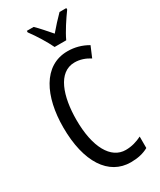

<svg xmlns="http://www.w3.org/2000/svg" viewBox="-236 -1018 917 1103"><g transform="rotate(-30 223.0 -466.5)"><path d="M238 -783H315C336 -829 378 -892 408 -933V-943H363C329 -908 311 -889 277 -849C247 -883 216 -920 191 -943H146V-933C181 -886 217 -827 238 -783ZM292 -649C329 -649 362 -637 392 -618L422 -689C381 -713 337 -725 289 -725C128 -725 50 -561 50 -358C50 -127 141 10 287 10C333 10 372 1 404 -17V-93C372 -77 337 -66 297 -66C199 -66 137 -176 137 -357C137 -512 182 -649 292 -649Z"/></g></svg>

Font: Noto Sans Thai Looped ExtraCondensed
Style: Regular
Weight: 400
Width: 2
Designer: Sasikarn Vongin, Ben Mitchell
Foundry: The Fontpad Ltd
Version: Version 1.001